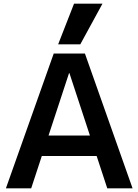

<svg xmlns="http://www.w3.org/2000/svg" viewBox="-20 -1020 750 1040"><path d="M12 0 271 -730H440L698 0H561L356 -624H354L149 0ZM154 -175V-286H557V-175ZM415 -780H295L381 -1000H535Z"/></svg>

Font: M PLUS 2 SemiBold
Style: Regular
Weight: 600
Designer: Coji Morishita
Foundry: UNDERFOREST DESIGN
Version: Version 1.001